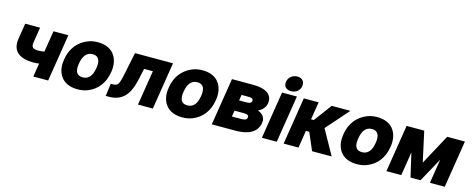

<svg xmlns="http://www.w3.org/2000/svg" viewBox="-36 -1400 5098 2073"><g transform="rotate(15 2513.5 -364.0)"><path d="M84 -354C60 -205 157 -146 306 -146C327 -146 348 -148 368 -151L344 0H510L594 -528H428L390 -291C372 -288 351 -284 328 -284C264 -284 242 -299 251 -357L278 -528H112Z M617 -259C611 -221 610 -186 617 -153C636 -59 708 10 838 10C879 10 919 4 954 -11C1053 -50 1124 -137 1143 -260L1145 -269C1151 -307 1150 -342 1144 -375C1125 -469 1054 -538 924 -538C883 -538 845 -532 810 -517C711 -478 637 -391 618 -268ZM783 -259 785 -269C797 -343 831 -399 902 -399C973 -399 991 -344 979 -269L977 -259C965 -184 931 -129 860 -129C787 -129 771 -183 783 -259Z M1172 -141 1153 0H1188C1373 0 1426 -137 1458 -296L1478 -389H1576L1514 0H1680L1764 -528H1339L1293 -305C1287 -273 1280 -246 1275 -224C1261 -170 1250 -141 1200 -141Z M1787 -259C1781 -221 1780 -186 1787 -153C1806 -59 1878 10 2008 10C2049 10 2089 4 2124 -11C2223 -50 2294 -137 2313 -260L2315 -269C2321 -307 2320 -342 2314 -375C2295 -469 2224 -538 2094 -538C2053 -538 2015 -532 1980 -517C1881 -478 1807 -391 1788 -268ZM1953 -259 1955 -269C1967 -343 2001 -399 2072 -399C2143 -399 2161 -344 2149 -269L2147 -259C2135 -184 2101 -129 2030 -129C1957 -129 1941 -183 1953 -259Z M2339 0H2606C2725 0 2841 -35 2860 -156C2870 -219 2831 -256 2782 -273C2822 -292 2859 -327 2867 -376C2871 -402 2869 -423 2861 -443C2834 -507 2752 -528 2656 -528H2423ZM2527 -138 2538 -206H2639C2682 -206 2700 -196 2696 -171C2692 -146 2671 -138 2628 -138ZM2557 -326 2567 -390H2634C2682 -390 2701 -383 2697 -356C2694 -334 2675 -326 2632 -326Z M2994 -652C2985 -598 3021 -567 3072 -567C3124 -567 3168 -599 3176 -652C3184 -705 3151 -738 3099 -738C3047 -738 3002 -703 2994 -652ZM2899 0H3065L3149 -528H2983Z M3142 0H3308L3339 -195H3376L3460 0H3679L3525 -276L3747 -528H3538L3391 -330H3360L3392 -528H3226Z M3739 -259C3733 -221 3732 -186 3739 -153C3758 -59 3830 10 3960 10C4001 10 4041 4 4076 -11C4175 -50 4246 -137 4265 -260L4267 -269C4273 -307 4272 -342 4266 -375C4247 -469 4176 -538 4046 -538C4005 -538 3967 -532 3932 -517C3833 -478 3759 -391 3740 -268ZM3905 -259 3907 -269C3919 -343 3953 -399 4024 -399C4095 -399 4113 -344 4101 -269L4099 -259C4087 -184 4053 -129 3982 -129C3909 -129 3893 -183 3905 -259Z M4291 0H4457L4499 -265L4560 0H4672L4820 -270L4777 0H4943L5027 -528H4829L4646 -190L4572 -528H4375Z"/></g></svg>

Font: Asimov Pro
Style: UltObl
Weight: 900
Designer: Google
Version: Version 2.000980; 2014